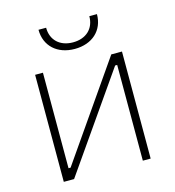

<svg xmlns="http://www.w3.org/2000/svg" viewBox="-107 -811 821 901"><g transform="rotate(-15 303.0 -360.0)"><path d="M162 -720C162 -641 219 -589 304 -589C389 -589 446 -641 446 -720H409C409 -660 368 -621 304 -621C240 -621 199 -660 199 -720ZM92 0H142L466 -465H476V0H514V-520H462L140 -56H130V-520H92Z"/></g></svg>

Font: Fixel Text ExtraLight
Style: Regular
Weight: 200
Width: 4
Designer: AlfaBravo + MacPaw
Foundry: Kyrylo Tkachov, Marchela Mozhyna, Serhii Makarenko, Maria Weinstein, Zakhar Kryvoshyya
Version: Version 1.211